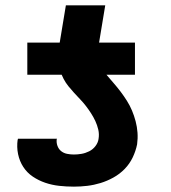

<svg xmlns="http://www.w3.org/2000/svg" viewBox="-20 -689 640 717"><path d="M82 -410V-530H203L226 -669H373L350 -530H484V-410ZM256 8Q228 8 201 5Q174 2 149 -6.5Q124 -15 102.5 -29.5Q81 -44 67 -65.5Q53 -87 47.5 -113.5Q42 -140 46 -168Q47 -168 47 -169Q47 -170 47 -171H193Q193 -170 192.5 -170Q192 -170 192 -170Q190 -157 194.5 -144.5Q199 -132 208.5 -124.5Q218 -117 230.5 -114.5Q243 -112 256 -112Q270 -112 284.5 -114.5Q299 -117 313 -124Q327 -131 336.5 -143.5Q346 -156 348 -170Q351 -188 347 -205Q343 -222 336 -237Q329 -252 320 -266Q311 -280 301 -293Q291 -306 279.5 -318Q268 -330 257 -342Q246 -354 235.5 -367Q225 -380 217.5 -394.5Q210 -409 204.5 -425.5Q199 -442 197.5 -459Q196 -476 198 -494Q200 -512 203 -530H350Q346 -508 346.5 -485.5Q347 -463 355.5 -444.5Q364 -426 377.5 -410Q391 -394 404.5 -378.5Q418 -363 430.5 -346.5Q443 -330 454 -312.5Q465 -295 473 -276Q481 -257 486.5 -236Q492 -215 493.5 -193.5Q495 -172 492 -150Q487 -125 475.5 -101Q464 -77 445.5 -58Q427 -39 403.5 -26Q380 -13 355.5 -5.5Q331 2 306 5Q281 8 256 8Z"/></svg>

Font: Iosevka Curly Heavy Extended
Style: Italic
Weight: 900
Width: 7
Italic angle: -9°
Monospace: yes
Designer: Belleve Invis
Foundry: Belleve Invis
Version: Version 11.1.0; ttfautohint (v1.8.3)